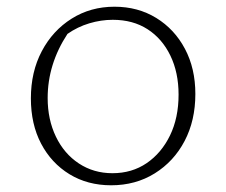

<svg xmlns="http://www.w3.org/2000/svg" viewBox="-20 -545 674 572"><path d="M311 7Q241 7 187 -26Q133 -59 102.5 -117Q72 -175 72 -252Q72 -331 104.5 -392.5Q137 -454 193.5 -489.5Q250 -525 321 -525Q391 -525 445.5 -491.5Q500 -458 531 -399.5Q562 -341 562 -265Q562 -186 530 -125Q498 -64 441 -28.5Q384 7 311 7ZM315 -29Q373 -29 417 -59Q461 -89 486.5 -141.5Q512 -194 512 -263Q512 -329 487.5 -379.5Q463 -430 419.5 -458Q376 -486 316 -486Q281 -486 246 -475.5Q211 -465 181 -444Q122 -354 122 -253Q122 -189 146.5 -138Q171 -87 215 -58Q259 -29 315 -29Z"/></svg>

Font: Piazzolla SC ExtraLight
Style: Regular
Weight: 200
Designer: Juan Pablo del Peral
Foundry: Huerta Tipografica
Version: Version 1.330